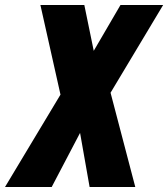

<svg xmlns="http://www.w3.org/2000/svg" viewBox="-29 -745 670 765"><path d="M212 -368 132 -725H307L344.5 -542.5L451 -725H621L411.5 -375.5L510 0H328L290 -215.5L177 0H-9Z"/></svg>

Font: JuliaMono Black
Style: Italic
Weight: 900
Italic angle: -9°
Monospace: yes
Designer: cormullion
Foundry: corm
Version: Version 0.057; ttfautohint (v1.8.4)